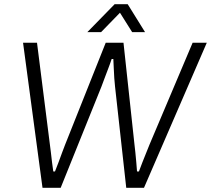

<svg xmlns="http://www.w3.org/2000/svg" viewBox="-20 -888 998 908"><path d="M181 0 89 -686H155L216 -204Q218 -191 220.5 -168.5Q223 -146 226 -121Q229 -96 232 -77H240Q248 -96 257 -121Q266 -146 274.5 -168.5Q283 -191 288 -204L480 -686H564L616 -204Q618 -191 620 -168.5Q622 -146 624.5 -121Q627 -96 628 -77H637Q644 -96 653.5 -120.5Q663 -145 672.5 -168Q682 -191 687 -204L891 -686H958L661 0H577L524 -479Q522 -495 520.5 -518Q519 -541 518 -565.5Q517 -590 516 -609H508Q502 -590 492.5 -565.5Q483 -541 474.5 -518Q466 -495 460 -479L267 0ZM393 -736 522 -868H584L666 -736H605L534 -849H568L458 -736Z"/></svg>

Font: Archivo SemiBold ExtraLight
Style: Italic
Weight: 250
Italic angle: -10°
Version: Version 2.001